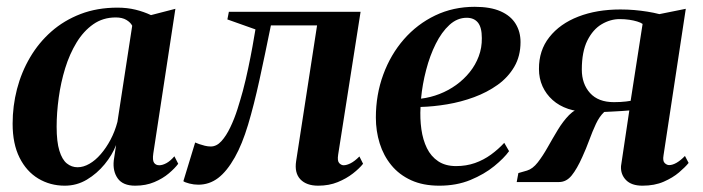

<svg xmlns="http://www.w3.org/2000/svg" viewBox="-20 -548 2116 578"><path d="M441.5 -86Q438.5 -65.5 443.8 -58Q449 -50.5 459.5 -50.5Q469 -50.5 480.8 -56.8Q492.5 -63 505 -77.5L516.5 -55Q506.5 -41.5 488.2 -26Q470 -10.5 444.5 0.2Q419 11 387 11Q350 11 334.5 -10.8Q319 -32.5 322.5 -65L329.5 -111.5Q318 -81.5 295 -53.5Q272 -25.5 241.5 -7.2Q211 11 175 11Q131 11 95.2 -10.5Q59.5 -32 38.8 -73.5Q18 -115 18 -175.5Q18 -229 31.2 -280Q44.5 -331 70.5 -375.2Q96.5 -419.5 134.5 -453Q172.5 -486.5 222.5 -505.8Q272.5 -525 333.5 -525Q363 -525 388.2 -518.8Q413.5 -512.5 434.5 -502.5L508 -521.5ZM378 -470.5Q373 -480.5 360.5 -488Q348 -495.5 328.5 -495.5Q290 -495.5 260.8 -475Q231.5 -454.5 210.5 -420Q189.5 -385.5 176.2 -342.5Q163 -299.5 156.8 -254Q150.5 -208.5 150.5 -166.5Q150.5 -121 158.8 -94.2Q167 -67.5 181.2 -56Q195.5 -44.5 213.5 -44.5Q231 -44.5 249 -54.8Q267 -65 283.2 -83.8Q299.5 -102.5 312.8 -127.5Q326 -152.5 333.5 -181Z M998 -82.5Q995 -63.5 1001.2 -57Q1007.5 -50.5 1014.5 -50.5Q1023.5 -50.5 1035.5 -56.5Q1047.5 -62.5 1062 -77L1073 -55Q1062 -41 1042.5 -25.8Q1023 -10.5 996.8 0.2Q970.5 11 938 11Q902.5 11 884.2 -8.2Q866 -27.5 871.5 -63L934.5 -471.5H795.5Q777.5 -382.5 761 -307Q744.5 -231.5 726.8 -172.5Q709 -113.5 687 -74.5Q663 -32 636.5 -12Q610 8 577 8Q563.5 8 550 4.5Q536.5 1 532 -2.5L567.5 -119Q572 -117 579.8 -114.2Q587.5 -111.5 596.8 -109.2Q606 -107 614.5 -107Q632 -107 646.5 -123Q661 -139 673.2 -164.5Q685.5 -190 694.8 -219.2Q704 -248.5 711 -274Q720 -308 727.2 -342.5Q734.5 -377 740 -407.5Q745.5 -438 749 -459.5L664.5 -489.5L669 -512.5H1065.5Z M1512.5 -93Q1497.5 -72 1467.8 -47.8Q1438 -23.5 1396.2 -6.2Q1354.5 11 1302.5 11Q1253.5 11 1217.5 -5.5Q1181.5 -22 1158 -50.8Q1134.5 -79.5 1123 -116.5Q1111.5 -153.5 1111.5 -194Q1111.5 -263 1133.8 -323.5Q1156 -384 1196 -429.8Q1236 -475.5 1290.2 -501.5Q1344.5 -527.5 1409 -527.5Q1456.5 -527.5 1487 -514Q1517.5 -500.5 1532.2 -476.5Q1547 -452.5 1547 -421.5Q1547 -379 1528.2 -347Q1509.5 -315 1478 -292.5Q1446.5 -270 1407.2 -255.5Q1368 -241 1326.2 -234Q1284.5 -227 1246 -226Q1244 -191 1248.5 -159Q1253 -127 1265.2 -102Q1277.5 -77 1299.2 -62.5Q1321 -48 1353 -48Q1383.5 -48 1409.8 -57.2Q1436 -66.5 1458 -82.5Q1480 -98.5 1498 -118ZM1385 -494.5Q1356.5 -494.5 1333 -473Q1309.5 -451.5 1291.8 -416Q1274 -380.5 1262.8 -337.2Q1251.5 -294 1247.5 -251Q1276 -254.5 1303 -265Q1330 -275.5 1353.2 -292.2Q1376.5 -309 1394 -330.8Q1411.5 -352.5 1421.2 -378.5Q1431 -404.5 1430.5 -433.5Q1430.5 -465.5 1418.8 -480Q1407 -494.5 1385 -494.5Z M2042 -78.5 2053 -57.5Q2043 -45 2024.2 -29Q2005.5 -13 1978 -1Q1950.5 11 1914 11Q1881 11 1864.5 -6Q1848 -23 1849.5 -48L1874.5 -215.5Q1865.5 -214.5 1851.8 -213.8Q1838 -213 1823.8 -212.2Q1809.5 -211.5 1799 -211Q1784.5 -197.5 1774 -175Q1763.5 -152.5 1754 -126.5Q1744.5 -100.5 1733 -75.5Q1717 -39.5 1701 -19.8Q1685 0 1663 0H1535.5L1540.5 -27L1566.5 -34.5Q1583.5 -39.5 1598.8 -59Q1614 -78.5 1628.8 -104.8Q1643.5 -131 1659.2 -157Q1675 -183 1693 -201.5Q1711 -220 1733 -223L1752.5 -212Q1718 -211 1690.5 -220.2Q1663 -229.5 1643.5 -247Q1624 -264.5 1613.2 -288.2Q1602.5 -312 1602.5 -340Q1602 -396 1633.8 -436.2Q1665.5 -476.5 1721 -498Q1776.5 -519.5 1847.5 -519.5Q1869 -519.5 1889.2 -517.8Q1909.5 -516 1928.5 -513Q1947.5 -510 1965 -505.5L2044.5 -521.5L1977.5 -80.5Q1974.5 -63.5 1981 -57.2Q1987.5 -51 1994.5 -51Q2004.5 -51 2016.8 -58Q2029 -65 2042 -78.5ZM1878.5 -244.5 1914.5 -476Q1909 -480 1898.5 -483.2Q1888 -486.5 1874.5 -488.5Q1861 -490.5 1845.5 -490.5Q1817.5 -490.5 1791.2 -475Q1765 -459.5 1748.2 -426Q1731.5 -392.5 1731.5 -338.5Q1731.5 -295.5 1756.2 -268Q1781 -240.5 1828 -240.5Q1838 -240.5 1847.5 -241Q1857 -241.5 1865 -242.5Q1873 -243.5 1878.5 -244.5Z"/></svg>

Font: Merriweather 120pt SemiBold
Style: Italic
Weight: 600
Italic angle: -7.8°
Version: Version 2.101